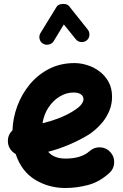

<svg xmlns="http://www.w3.org/2000/svg" viewBox="-20 -881 622 968"><path d="M531.2 -8.8Q481 37.1 422.9 52Q364.7 66.9 310.1 66.9Q225.6 66.9 156.7 24.9Q87.9 -17.1 59.1 -104.5Q43 -113.3 32 -129.2Q21 -145 20 -165Q17.6 -199.7 43 -224.1Q44.9 -285.6 67.1 -345.9Q89.4 -406.2 129.9 -455.3Q170.4 -504.4 227.5 -533.7Q284.7 -563 355.5 -563Q386.7 -563 419.9 -552.7Q453.1 -542.5 481.4 -521.2Q509.8 -500 527.3 -468.3Q544.9 -436.5 544.9 -393.1Q544.9 -355 531.5 -323Q518.1 -291 498.3 -266.6Q478.5 -242.2 458.5 -225.6Q438.5 -209 424.8 -200.7Q376.5 -171.9 325.9 -150.6Q275.4 -129.4 222.7 -115.7Q252.4 -81.5 310.1 -81.5Q390.1 -81.5 431.6 -119.1Q454.6 -139.6 485.4 -138.2Q516.1 -136.7 536.6 -113.8Q557.1 -91.3 555.7 -60.3Q554.2 -29.3 531.2 -8.8ZM351.1 -414.6Q314.9 -414.6 281.7 -394.8Q248.5 -375 225.1 -340.1Q201.7 -305.2 194.3 -259.8Q278.8 -279.3 343.3 -317.4Q376.5 -337.4 388.7 -352.8Q400.9 -368.2 400.9 -380.9Q400.9 -396.5 387.5 -405.5Q374 -414.6 351.1 -414.6ZM196.3 -661.1Q183.1 -669.4 179.4 -685.1Q175.8 -700.7 184.1 -714.4L265.1 -846.2Q271 -856 283.7 -859.4Q296.4 -862.8 309.3 -860.4Q322.3 -857.9 328.6 -849.6L422.4 -731.9Q432.1 -719.7 430.7 -703.1Q429.2 -686.5 416.5 -676.8Q404.3 -667.5 387.9 -669.2Q371.6 -670.9 361.8 -683.6L301.8 -757.8L250.5 -673.3Q242.7 -660.2 226.3 -656.5Q210 -652.8 196.3 -661.1Z"/></svg>

Font: Mikhak ExtraBold
Style: Regular
Weight: 800
Designer: Amin Abedi
Version: Version 3.3